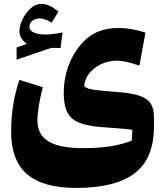

<svg xmlns="http://www.w3.org/2000/svg" viewBox="-20 -674 820 959"><path d="M676.3 -346.2Q604 -371.1 564.9 -371.1Q522 -371.1 485.6 -354Q449.2 -336.9 426.3 -308.1Q403.3 -279.3 400.4 -244.1Q407.2 -236.3 420.7 -231.7Q434.1 -227.1 466.1 -223.4Q498 -219.7 560.5 -214.8Q633.3 -210 674.3 -196.5Q715.3 -183.1 732.2 -157.5Q749 -131.8 749 -89.8V-41.5Q749 117.2 653.3 190.9Q557.6 264.6 359.4 264.6Q194.3 264.6 115 195.8Q35.6 127 35.6 -16.1Q35.6 -155.3 77.1 -274.9L193.8 -238.3Q167 -135.3 167 -70.3Q167 -1 222.7 32.5Q278.3 65.9 393.1 65.9Q473.1 65.9 530 56.9Q586.9 47.9 637.7 28.8L641.1 -24.9Q634.8 -26.9 622.6 -28.3Q610.4 -29.8 580.1 -32.2Q549.8 -34.7 489.3 -39.1Q416.5 -44.4 374.8 -61.5Q333 -78.6 315.7 -114.3Q298.3 -149.9 298.3 -210Q298.3 -279.8 321.3 -343Q344.2 -406.2 384.5 -452.6Q424.8 -499 475.6 -518.1Q515.1 -534.2 574.7 -534.2Q634.8 -534.2 706.5 -511.2ZM127 -540.5Q127 -520.5 150.4 -511Q173.8 -501.5 205.1 -501.5Q223.6 -501.5 247.6 -504.4Q271.5 -507.3 292.5 -512.2L282.2 -434.1L236.3 -435.1L63 -376V-437L114.7 -454.6Q97.7 -466.3 87.4 -482.4Q77.1 -498.5 77.1 -519.5Q77.1 -544.4 91.8 -575.9Q106.4 -607.4 131.1 -630.9Q155.8 -654.3 185.1 -654.3Q208.5 -654.3 227.5 -645.5Q246.6 -636.7 272 -615.7L237.8 -560.5Q204.6 -582 176.8 -582Q157.2 -582 142.1 -570.6Q127 -559.1 127 -540.5Z"/></svg>

Font: Pinar-DS4-FD ExtraBold
Style: Regular
Weight: 800
Designer: Amin Abedi
Version: Version 3.000